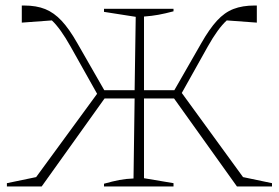

<svg xmlns="http://www.w3.org/2000/svg" viewBox="-20 -676 1011 696"><path d="M131 0H5V-12L111 -34L332 -336L236 -507Q199 -573 168 -602L59 -594V-656H67Q112 -656 144 -643Q176 -630 203.5 -600.5Q231 -571 260 -520L358 -349H468L472 -615L357 -633V-644H609V-635Q579 -627 554.5 -622.5Q530 -618 502 -616V-349H612L710 -520Q739 -571 766.5 -601Q794 -631 826.5 -643.5Q859 -656 903 -656H911V-594L802 -602Q770 -573 733 -507L639 -339L861 -34L966 -12V0H839L611 -319H502V-30L609 -12V0H357V-10Q389 -19 412.5 -23.5Q436 -28 464 -29L468 -319H359Z"/></svg>

Font: Piazzolla Thin
Style: Regular
Weight: 100
Designer: Juan Pablo del Peral
Foundry: Huerta Tipografica
Version: Version 1.330